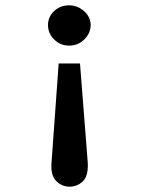

<svg xmlns="http://www.w3.org/2000/svg" viewBox="-20 -617 540 720"><path d="M239 -597Q271 -597 295.5 -575Q320 -553 320 -523Q320 -493 296.5 -469.5Q273 -446 239 -446Q206 -446 183 -469Q160 -492 160 -523Q160 -554 183 -575.5Q206 -597 239 -597ZM200 -379H280L309 -8Q312 42 291 62.5Q270 83 241 83Q212 83 191 62Q170 41 173 -4Z"/></svg>

Font: Inconsolata
Style: Bold
Weight: 700
Monospace: yes
Designer: Raph Levien, Cyreal, Brenton Simpson
Foundry: Raph Levien, Cyreal, Google
Version: Version 3.100; ttfautohint (v1.8.4.7-5d5b)